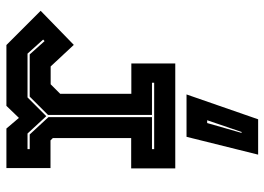

<svg xmlns="http://www.w3.org/2000/svg" viewBox="-136 -444 845 614"><g transform="rotate(-90 287.0 -137.5)"><path d="M55 0V-141H152V-391.5L144.5 -399H56V-540H182.5L216.5 -500L255 -540H449.5L559 -430.5L450 -324.5L381 -398.5H324L293.5 -368V-140.5H390.5V0ZM116.5 -67.5H329V-74.5H226V-407L284.5 -465.5H419.5L462 -418L467 -422.5L422 -472.5H282L222 -412.5L166.5 -472.5H116.5V-465.5H163.5L219 -405.5V-74.5H116.5ZM99 265 156 36H291.5L212 265ZM168.5 212H171.5L209 102H200Z"/></g></svg>

Font: Tourney Thin ExtraBold
Style: Regular
Weight: 800
Version: Version 1.015